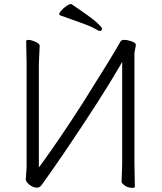

<svg xmlns="http://www.w3.org/2000/svg" viewBox="-20 -895 778 924"><path d="M104 -32 108 -87V-588L106 -697Q106 -703 116.5 -703Q127 -703 140 -698Q171 -687 171 -675L167 -589V-89L176 -101Q270 -230 380 -402Q522 -627 561 -697Q565 -703 579 -703Q593 -703 613.5 -696Q634 -689 634 -678L627 -641V-106L629 3Q629 9 619 9Q594 9 579.5 -2.5Q565 -14 565 -19L568 -105V-598L559 -581Q468 -424 289 -160Q233 -78 180 -4Q171 8 159 8Q133 8 112 -15Q104 -24 104 -32ZM471 -758Q471 -746 459 -746Q455 -746 435.5 -757.5Q416 -769 368 -786Q320 -803 270 -821Q259 -826 272.5 -841.5Q286 -857 299.5 -866Q313 -875 318 -875H324Q421 -810 446 -786.5Q471 -763 471 -758ZM270 -821Z"/></svg>

Font: ToneOZ-Pinyin-WenKai-Light
Style: Light
Weight: 300
Designer: Fontworks Inc.
Foundry: ToneOZ
Version: Version 0.240331